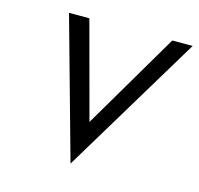

<svg xmlns="http://www.w3.org/2000/svg" viewBox="-91 -677 819 792"><g transform="rotate(15 318.5 -280.5)"><path d="M109 -580 276 19 637 -580H550L307 -167L196 -580Z"/></g></svg>

Font: Charger Pro
Style: BdObl
Weight: 700
Designer: Jasper
Foundry: Cannot Into Space Fonts
Version: Version 1.09